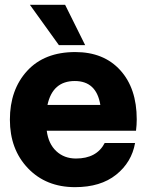

<svg xmlns="http://www.w3.org/2000/svg" viewBox="-20 -771 620 796"><path d="M224.1 -584 104 -751H250L333 -584ZM546.9 -275.9Q546.9 -253.9 543.9 -229H173.8Q180.7 -174.8 213.4 -144.3Q246.1 -113.8 294.9 -113.8Q380.9 -113.8 414.1 -178.2H540Q525.9 -98.1 461.4 -46.6Q397 4.9 291 4.9Q170.9 4.9 95.9 -73.5Q21 -151.9 21 -274.9Q21 -398.9 92.5 -477.1Q164.1 -555.2 292 -555.2Q410.2 -555.2 478.5 -480Q546.9 -404.8 546.9 -275.9ZM290 -435.1Q198.2 -435.1 176.8 -335.9H396Q379.9 -435.1 290 -435.1Z"/></svg>

Font: Oakes Grotesk
Style: Bold
Weight: 700
Designer: Samuel Oakes
Foundry: Samuel Oakes
Version: Version 1.0 | wf-rip DC20170320